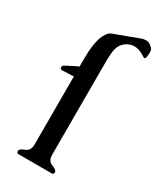

<svg xmlns="http://www.w3.org/2000/svg" viewBox="-181 -770 698 834"><g transform="rotate(30 167.5 -353.0)"><path d="M101.1 -412.6Q82.5 -412.1 45.4 -410.2H43Q33.7 -410.2 33.2 -419.9V-420.9Q33.2 -428.7 42.5 -433.1Q52.2 -437.5 83 -454.1Q90.3 -458 97.2 -460.9Q98.6 -461.4 101.1 -461.4V-501.5Q101.1 -563.5 112.3 -602.5Q119.6 -627.4 133.3 -644Q139.6 -652.3 151.9 -656.7L276.4 -703.1Q280.8 -704.6 293 -705.6H294.9Q305.7 -705.6 314.9 -699.7Q328.1 -690.4 332 -683.6Q335 -677.7 335 -668Q335 -664.1 334.5 -659.7Q333.5 -636.7 328.1 -635.3H326.7Q321.3 -635.3 311 -642.6Q287.6 -657.7 264.6 -657.7Q251 -657.7 237.8 -652.3Q196.8 -634.8 191.9 -585.4Q189.9 -566.9 189.7 -545.4Q189.5 -523.9 189.5 -501.5V-71.3Q189.5 -39.6 213.9 -31Q238.3 -22.5 238.3 -10.3Q238.3 0 228 0H62.5Q52.2 0 52.2 -10.3Q52.2 -22.5 76.7 -31Q101.1 -39.6 101.1 -71.3Z"/></g></svg>

Font: Caudex
Style: Regular
Weight: 400
Version: Version 1.01